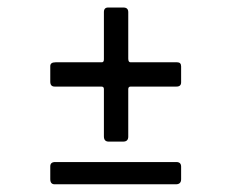

<svg xmlns="http://www.w3.org/2000/svg" viewBox="-20 -518 597 503"><path d="M252.2 -160.8V-284.8Q252.2 -291.2 245.5 -291.2H123Q111.7 -291.2 111.7 -304.2V-344.8Q111.7 -354.8 125.5 -354.8H246.7Q252.2 -354.8 252.2 -362.5V-486.3Q252.2 -498.3 263.3 -498.3H303.2Q316 -498.3 316 -486.3V-364.7Q316 -354.8 321.8 -354.8H444.2Q454.5 -354.8 454.5 -344V-302.3Q454.5 -291.2 442.5 -291.2H322.3Q316 -291.2 316 -284.3V-160Q316 -147 302.5 -147H264.8Q252.2 -147 252.2 -160.8ZM111.7 -48.8V-82.2Q111.7 -93.5 124.7 -93.5H441.7Q454.5 -93.5 454.5 -81.5V-48.5Q454.5 -35.2 440.8 -35.2H123.2Q111.7 -35.2 111.7 -48.8Z"/></svg>

Font: Vivano Light
Style: Regular
Weight: 300
Designer: Joe Prince, Josias Burgherr
Version: Version 2.064;September 19, 2022;FontCreator 14.0.0.2877 64-